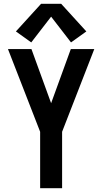

<svg xmlns="http://www.w3.org/2000/svg" viewBox="-20 -994 540 1014"><path d="M192 0H308V-298L478 -735H354L250 -449L146 -735H22L192 -298ZM145 -770 250 -906 355 -770 436 -828 303 -974H197L64 -828Z"/></svg>

Font: Iosevka SS09
Style: Bold
Weight: 700
Monospace: yes
Designer: Belleve Invis
Foundry: Belleve Invis
Version: Version 5.2.1; ttfautohint (v1.8.3)